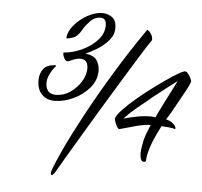

<svg xmlns="http://www.w3.org/2000/svg" viewBox="-48 -582 762 725"><g transform="rotate(5 333.5 -219.0)"><path d="M160 -186Q130 -186 111.5 -205Q93 -224 93 -258Q93 -284 106.5 -301.5Q120 -319 151 -320Q153 -320 154 -318.5Q155 -317 153 -315Q144 -307 134 -287.5Q124 -268 124 -254Q123 -235 132 -222Q141 -209 163 -209Q192 -209 217 -226Q242 -243 257.5 -268.5Q273 -294 273 -318Q273 -333 266.5 -343Q260 -353 243 -353Q236 -353 227 -350.5Q218 -348 201 -340Q199 -339 196 -339Q189 -339 184.5 -347Q180 -355 178 -362V-366Q177 -368 177.5 -369.5Q178 -371 179 -371Q200 -372 225.5 -380.5Q251 -389 274.5 -404.5Q298 -420 313 -440.5Q328 -461 328 -486Q328 -514 306 -514Q283 -514 264.5 -493.5Q246 -473 238 -457Q225 -436 209.5 -430.5Q194 -425 187 -425Q184 -425 184 -428Q186 -452 206.5 -476Q227 -500 256 -516Q285 -532 312 -532Q331 -532 348 -520.5Q365 -509 365 -479Q365 -453 346 -431.5Q327 -410 302.5 -395.5Q278 -381 261 -374Q294 -370 305 -352Q316 -334 316 -314Q316 -277 291 -248Q266 -219 230 -202.5Q194 -186 160 -186ZM174 94Q170 94 170 88Q170 86 170.5 83Q171 80 172 77Q180 52 207 -6Q234 -64 276 -142Q318 -220 371 -307.5Q424 -395 483 -480Q483 -479 485 -483Q490 -484 498.5 -472.5Q507 -461 507 -450Q507 -446 506 -445Q494 -428 469 -388Q444 -348 411.5 -294.5Q379 -241 344 -183.5Q309 -126 277.5 -72.5Q246 -19 222 21Q198 61 188 79Q179 94 174 94ZM516 14Q508 14 504.5 5Q501 -4 501 -16Q501 -30 504 -45Q507 -60 508 -67Q512 -82 517.5 -96.5Q523 -111 530 -127Q505 -126 476.5 -118.5Q448 -111 428 -105L413 -101Q410 -100 405 -107.5Q400 -115 396.5 -125Q393 -135 393 -139Q396 -152 417.5 -174.5Q439 -197 470 -223Q501 -249 534.5 -273.5Q568 -298 595.5 -316Q623 -334 637 -339Q638 -339 639 -339.5Q640 -340 641 -340Q645 -340 649 -337Q655 -332 662 -319Q669 -306 667 -301Q663 -289 651.5 -268Q640 -247 626.5 -223Q613 -199 602 -179L586 -153Q603 -149 613.5 -139.5Q624 -130 624 -122Q624 -118 620 -120Q616 -122 602 -123.5Q588 -125 571 -126Q544 -74 534 -42Q524 -10 524 7Q524 14 516 14ZM425 -142Q451 -149 476.5 -154Q502 -159 530 -159Q532 -159 534.5 -158.5Q537 -158 539 -158L545 -157Q545 -157 553 -174Q561 -191 573.5 -215.5Q586 -240 598 -263.5Q610 -287 617 -301Q602 -290 584 -276Q566 -262 551.5 -250.5Q537 -239 530 -234Q523 -228 517 -223Q511 -218 505 -213Q486 -198 467.5 -182.5Q449 -167 425 -142Z"/></g></svg>

Font: Birthstone
Style: Regular
Weight: 400
Designer: Robert E. Leuschke
Foundry: Robert E. Leuschke
Version: Version 1.013; ttfautohint (v1.8.3)